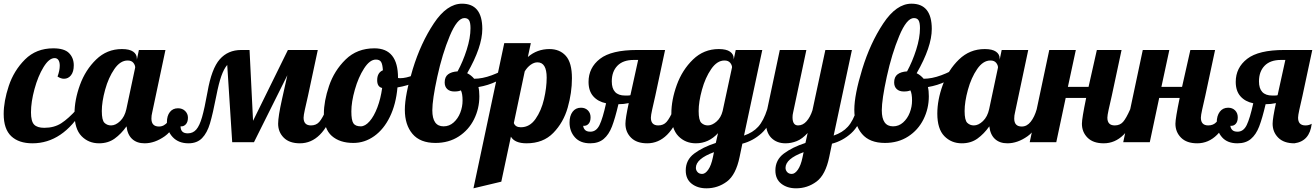

<svg xmlns="http://www.w3.org/2000/svg" viewBox="-33 -771 7135 1041"><path d="M28 -32.5C55.3 -6.8 93.7 6 143 6C252.3 6 344 -55.7 418 -179H384C353.3 -145 325.2 -119.7 299.5 -103C273.8 -86.3 243 -78 207 -78C181.7 -78 163.3 -83.8 152 -95.5C140.7 -107.2 135 -129.3 135 -162C135 -199.3 141.3 -241.3 154 -288C166.7 -334.7 183 -374.3 203 -407C223 -439.7 243 -456 263 -456C272.3 -456 279.3 -452.3 284 -445C288.7 -437.7 291 -427.7 291 -415C291 -397.7 287 -378 279 -356C291 -348 302.7 -344 314 -344C329.3 -344 342 -350.3 352 -363C362 -375.7 367 -393.7 367 -417C367 -443.7 358.5 -465.7 341.5 -483C324.5 -500.3 296 -509 256 -509C194 -509 142.8 -488.8 102.5 -448.5C62.2 -408.2 32.8 -360.3 14.5 -305C-3.8 -249.7 -13 -199 -13 -153C-13 -98.3 0.7 -58.2 28 -32.5Z M409 -33C434.3 -7 466 6 504 6C536.7 6 564.8 -2.5 588.5 -19.5C612.2 -36.5 633.7 -58.7 653 -86C656.3 -56 666.5 -33.2 683.5 -17.5C700.5 -1.8 723 6 751 6C787.7 6 824.2 -6.8 860.5 -32.5C896.8 -58.2 927.3 -107 952 -179H910C902 -151 891.2 -128.3 877.5 -111C863.8 -93.7 847.7 -85 829 -85C801.7 -85 788 -99.3 788 -128C788 -139.3 789.3 -150 792 -160L864 -500H720L709 -447V-454C709 -469.3 702.3 -481.7 689 -491C675.7 -500.3 655.3 -505 628 -505C574 -505 527.5 -486.2 488.5 -448.5C449.5 -410.8 420.2 -364.8 400.5 -310.5C380.8 -256.2 371 -204.3 371 -155C371 -99.7 383.7 -59 409 -33ZM618.5 -114.5C602.2 -98.8 585.7 -91 569 -91C555 -91 543.2 -95.7 533.5 -105C523.8 -114.3 519 -135.7 519 -169C519 -202.3 525 -240.8 537 -284.5C549 -328.2 565.7 -365.5 587 -396.5C608.3 -427.5 632.3 -443 659 -443C673 -443 683.3 -438.8 690 -430.5C696.7 -422.2 700 -413.7 700 -405L652 -179C646 -151.7 634.8 -130.2 618.5 -114.5Z M1779 -179H1737C1722.3 -145.7 1709.3 -122.7 1698 -110C1686.7 -97.3 1671.7 -91 1653 -91C1626.3 -91 1613 -105 1613 -133C1613 -141 1615.3 -155.7 1620 -177C1624.7 -198.3 1630.3 -223.3 1637 -252L1690 -500H1528L1339 -116L1320 -500H1275C1227 -500 1188.2 -483.2 1158.5 -449.5C1128.8 -415.8 1106.7 -356.7 1092 -272C1081.3 -212.7 1071.5 -167.3 1062.5 -136C1053.5 -104.7 1043 -82.2 1031 -68.5C1019 -54.8 1003.7 -48 985 -48C959 -48 946 -60.7 946 -86C956.7 -84.7 966 -88.2 974 -96.5C982 -104.8 986 -117 986 -133C986 -147 981 -159 971 -169C961 -179 948 -184 932 -184C913.3 -184 898.7 -177.2 888 -163.5C877.3 -149.8 872 -131.7 872 -109C872 -77 882.5 -49.8 903.5 -27.5C924.5 -5.2 953 6 989 6C1019.7 6 1044.2 -3.3 1062.5 -22C1080.8 -40.7 1095.2 -67.3 1105.5 -102C1115.8 -136.7 1127.3 -186.7 1140 -252C1148.7 -296.7 1157.7 -332.2 1167 -358.5C1176.3 -384.8 1187 -405 1199 -419L1226 0H1344L1525 -363L1496 -233C1482 -170.3 1475 -126 1475 -100C1475 -70 1485.2 -44.8 1505.5 -24.5C1525.8 -4.2 1555 6 1593 6C1675 6 1737 -55.7 1779 -179Z M1766 -34C1794.7 -8.7 1833.7 4 1883 4C1923.7 4 1961.3 -8.3 1996 -33C2030.7 -57.7 2059 -92.7 2081 -138C2103 -183.3 2116.7 -236.3 2122 -297C2158.7 -303 2192.5 -313.2 2223.5 -327.5C2254.5 -341.8 2279.7 -359.3 2299 -380L2290 -407C2266.7 -390.3 2240.7 -376.2 2212 -364.5C2183.3 -352.8 2158 -347 2136 -347C2130.7 -347 2127 -347.3 2125 -348V-349C2125 -455.7 2082.3 -509 1997 -509C1934.3 -509 1882.3 -488.8 1841 -448.5C1799.7 -408.2 1769.7 -360.3 1751 -305C1732.3 -249.7 1723 -199.3 1723 -154C1723 -99.3 1737.3 -59.3 1766 -34ZM1971 -113.5C1955 -95.2 1939 -86 1923 -86C1903.7 -86 1890.3 -91.5 1883 -102.5C1875.7 -113.5 1872 -135 1872 -167C1872 -201 1878.3 -240.3 1891 -285C1903.7 -329.7 1920.3 -368 1941 -400C1961.7 -432 1983 -448 2005 -448C2018.3 -448 2027.7 -443.8 2033 -435.5C2038.3 -427.2 2041.7 -412 2043 -390C2022.3 -381.3 2012 -363.3 2012 -336C2012 -312 2021 -298 2039 -294C2033.7 -255.3 2025 -220.2 2013 -188.5C2001 -156.8 1987 -131.8 1971 -113.5Z M2203.5 -45C2231.2 -12.3 2272.7 4 2328 4C2376 4 2418 -7.7 2454 -31C2490 -54.3 2517.7 -85.3 2537 -124C2556.3 -162.7 2566 -204.3 2566 -249C2566 -269.7 2564.3 -286.3 2561 -299C2596.3 -305 2628.8 -315.2 2658.5 -329.5C2688.2 -343.8 2712 -360.7 2730 -380L2721 -407C2697 -390.3 2667.8 -375.7 2633.5 -363C2599.2 -350.3 2567.3 -344 2538 -344C2526.7 -357.3 2514 -367.3 2500 -374C2554.7 -469.3 2582 -549.3 2582 -614C2582 -705.3 2545.3 -751 2472 -751C2417.3 -751 2366.3 -715.3 2319 -644C2271.7 -572.7 2233.7 -490.2 2205 -396.5C2176.3 -302.8 2162 -229.3 2162 -176C2162 -121.3 2175.8 -77.7 2203.5 -45ZM2426.5 -107C2410.8 -93 2392.7 -86 2372 -86C2331.3 -86 2311 -115 2311 -173C2311 -211.7 2320 -272.3 2338 -355C2356 -437.7 2378.5 -511.3 2405.5 -576C2432.5 -640.7 2459 -673 2485 -673C2497 -673 2505.5 -668.8 2510.5 -660.5C2515.5 -652.2 2518 -638 2518 -618C2518 -583.3 2511.2 -544.5 2497.5 -501.5C2483.8 -458.5 2467.3 -419.3 2448 -384C2426 -382.7 2408.8 -377.3 2396.5 -368C2384.2 -358.7 2378 -344 2378 -324C2378 -308.7 2382.7 -296.7 2392 -288C2401.3 -279.3 2414 -275 2430 -275C2438.7 -275 2445.7 -275.5 2451 -276.5C2456.3 -277.5 2461.3 -279 2466 -281C2472 -269 2475 -250.7 2475 -226C2475 -203.3 2470.8 -181.3 2462.5 -160C2454.2 -138.7 2442.2 -121 2426.5 -107Z M2701 -537 2534 250 2685 214 2737 -30C2751 -6 2779.3 6 2822 6C2882 6 2930.3 -12.8 2967 -50.5C3003.7 -88.2 3029.7 -133.8 3045 -187.5C3060.3 -241.2 3068 -294.3 3068 -347C3068 -403 3057 -443.3 3035 -468C3013 -492.7 2983.3 -505 2946 -505C2901.3 -505 2862.3 -490.7 2829 -462L2845 -537ZM2870.5 -126C2849.5 -96 2823 -81 2791 -81C2771 -81 2758.3 -88.7 2753 -104L2812 -384C2821.3 -399.3 2832.2 -411.3 2844.5 -420C2856.8 -428.7 2869 -433 2881 -433C2914.3 -433 2931 -405.3 2931 -350C2931 -314 2926.2 -275.2 2916.5 -233.5C2906.8 -191.8 2891.5 -156 2870.5 -126Z M3084 -26.5C3103.3 -4.8 3131 6 3167 6C3197 6 3221.3 -1.8 3240 -17.5C3258.7 -33.2 3273.7 -55.7 3285 -85C3296.3 -114.3 3308 -154.7 3320 -206C3339.3 -206 3358 -208 3376 -212C3364 -156.7 3358 -119.3 3358 -100C3358 -70 3368.2 -44.8 3388.5 -24.5C3408.8 -4.2 3438 6 3476 6C3558 6 3620 -55.7 3662 -179H3620C3605.3 -145.7 3592.3 -122.7 3581 -110C3569.7 -97.3 3554.7 -91 3536 -91C3509.3 -91 3496 -105 3496 -133C3496 -141 3498.3 -155.7 3503 -177C3507.7 -198.3 3513.3 -223.3 3520 -252L3573 -500H3421C3328.3 -500 3261.3 -484 3220 -452C3178.7 -420 3158 -378.3 3158 -327C3158 -294.3 3166.5 -268.3 3183.5 -249C3200.5 -229.7 3223.7 -217 3253 -211C3241 -156.3 3229.2 -117 3217.5 -93C3205.8 -69 3189.3 -57 3168 -57C3154.7 -57 3145 -60.2 3139 -66.5C3133 -72.8 3129.7 -80.3 3129 -89C3140.3 -87.7 3149.8 -91 3157.5 -99C3165.2 -107 3169 -119 3169 -135C3169 -150.3 3164.2 -162.8 3154.5 -172.5C3144.8 -182.2 3132.3 -187 3117 -187C3097.7 -187 3082.5 -179.7 3071.5 -165C3060.5 -150.3 3055 -131 3055 -107C3055 -75 3064.7 -48.2 3084 -26.5ZM3369 -253H3356C3308 -253 3284 -278.7 3284 -330C3284 -365.3 3294.2 -393.5 3314.5 -414.5C3334.8 -435.5 3364.3 -446 3403 -446H3427L3385 -255C3381.7 -253.7 3376.3 -253 3369 -253Z M3717 225C3738.3 241.7 3765 250 3797 250C3838.3 250 3875.3 237.8 3908 213.5C3940.7 189.2 3963.7 144.7 3977 80L3992 8C4030.7 -2 4065.3 -20.8 4096 -48.5C4126.7 -76.2 4151 -119.7 4169 -179H4127C4113.7 -137 4097.3 -105.3 4078 -84C4058.7 -62.7 4033 -46.7 4001 -36L4100 -500H3956L3945 -448V-454C3945 -469.3 3938.3 -481.7 3925 -491C3911.7 -500.3 3891.3 -505 3864 -505C3810 -505 3763.5 -486.2 3724.5 -448.5C3685.5 -410.8 3656.2 -364.8 3636.5 -310.5C3616.8 -256.2 3607 -204.3 3607 -155C3607 -99.7 3619.7 -59 3645 -33C3670.3 -7 3702 6 3740 6C3786 6 3826 -12.3 3860 -49L3848 4C3800.7 19.3 3761.7 38.5 3731 61.5C3700.3 84.5 3685 115 3685 153C3685 184.3 3695.7 208.3 3717 225ZM3852 -112C3836 -98 3820.3 -91 3805 -91C3791 -91 3779.2 -95.7 3769.5 -105C3759.8 -114.3 3755 -135.7 3755 -169C3755 -202.3 3761 -240.8 3773 -284.5C3785 -328.2 3801.7 -365.5 3823 -396.5C3844.3 -427.5 3868.3 -443 3895 -443C3909 -443 3919.3 -438.8 3926 -430.5C3932.7 -422.2 3936 -414 3936 -406L3885 -169C3879 -145 3868 -126 3852 -112ZM3807 149C3796.3 164.3 3785.3 172 3774 172C3763.3 172 3755 168.7 3749 162C3743 155.3 3740 147.7 3740 139C3740 106.3 3772.7 78 3838 54L3832 83C3826 111.7 3817.7 133.7 3807 149Z M4203 225C4224.3 241.7 4251 250 4283 250C4324.3 250 4361.3 237.8 4394 213.5C4426.7 189.2 4449.7 144.7 4463 80L4478 8C4516.7 -2 4551.3 -20.8 4582 -48.5C4612.7 -76.2 4637 -119.7 4655 -179H4613C4599.7 -137 4583.3 -105.3 4564 -84C4544.7 -62.7 4519 -46.7 4487 -36L4586 -500H4442L4372 -173C4364 -148.3 4353.3 -128.5 4340 -113.5C4326.7 -98.5 4311.3 -91 4294 -91C4274 -91 4264 -105.7 4264 -135C4264 -143.7 4265 -152 4267 -160L4339 -500H4195L4127 -179C4121.7 -152.3 4119 -130.7 4119 -114C4119 -74 4128.8 -44 4148.5 -24C4168.2 -4 4194 6 4226 6C4246.7 6 4267 2 4287 -6C4307 -14 4326.7 -28.7 4346 -50L4334 4C4286.7 19.3 4247.7 38.5 4217 61.5C4186.3 84.5 4171 115 4171 153C4171 184.3 4181.7 208.3 4203 225ZM4293 149C4282.3 164.3 4271.3 172 4260 172C4249.3 172 4241 168.7 4235 162C4229 155.3 4226 147.7 4226 139C4226 106.3 4258.7 78 4324 54L4318 83C4312 111.7 4303.7 133.7 4293 149Z M4640.5 -45C4668.2 -12.3 4709.7 4 4765 4C4813 4 4855 -7.7 4891 -31C4927 -54.3 4954.7 -85.3 4974 -124C4993.3 -162.7 5003 -204.3 5003 -249C5003 -269.7 5001.3 -286.3 4998 -299C5033.3 -305 5065.8 -315.2 5095.5 -329.5C5125.2 -343.8 5149 -360.7 5167 -380L5158 -407C5134 -390.3 5104.8 -375.7 5070.5 -363C5036.2 -350.3 5004.3 -344 4975 -344C4963.7 -357.3 4951 -367.3 4937 -374C4991.7 -469.3 5019 -549.3 5019 -614C5019 -705.3 4982.3 -751 4909 -751C4854.3 -751 4803.3 -715.3 4756 -644C4708.7 -572.7 4670.7 -490.2 4642 -396.5C4613.3 -302.8 4599 -229.3 4599 -176C4599 -121.3 4612.8 -77.7 4640.5 -45ZM4863.5 -107C4847.8 -93 4829.7 -86 4809 -86C4768.3 -86 4748 -115 4748 -173C4748 -211.7 4757 -272.3 4775 -355C4793 -437.7 4815.5 -511.3 4842.5 -576C4869.5 -640.7 4896 -673 4922 -673C4934 -673 4942.5 -668.8 4947.5 -660.5C4952.5 -652.2 4955 -638 4955 -618C4955 -583.3 4948.2 -544.5 4934.5 -501.5C4920.8 -458.5 4904.3 -419.3 4885 -384C4863 -382.7 4845.8 -377.3 4833.5 -368C4821.2 -358.7 4815 -344 4815 -324C4815 -308.7 4819.7 -296.7 4829 -288C4838.3 -279.3 4851 -275 4867 -275C4875.7 -275 4882.7 -275.5 4888 -276.5C4893.3 -277.5 4898.3 -279 4903 -281C4909 -269 4912 -250.7 4912 -226C4912 -203.3 4907.8 -181.3 4899.5 -160C4891.2 -138.7 4879.2 -121 4863.5 -107Z M5087 -33C5112.3 -7 5144 6 5182 6C5214.7 6 5242.8 -2.5 5266.5 -19.5C5290.2 -36.5 5311.7 -58.7 5331 -86C5334.3 -56 5344.5 -33.2 5361.5 -17.5C5378.5 -1.8 5401 6 5429 6C5465.7 6 5502.2 -6.8 5538.5 -32.5C5574.8 -58.2 5605.3 -107 5630 -179H5588C5580 -151 5569.2 -128.3 5555.5 -111C5541.8 -93.7 5525.7 -85 5507 -85C5479.7 -85 5466 -99.3 5466 -128C5466 -139.3 5467.3 -150 5470 -160L5542 -500H5398L5387 -447V-454C5387 -469.3 5380.3 -481.7 5367 -491C5353.7 -500.3 5333.3 -505 5306 -505C5252 -505 5205.5 -486.2 5166.5 -448.5C5127.5 -410.8 5098.2 -364.8 5078.5 -310.5C5058.8 -256.2 5049 -204.3 5049 -155C5049 -99.7 5061.7 -59 5087 -33ZM5296.5 -114.5C5280.2 -98.8 5263.7 -91 5247 -91C5233 -91 5221.2 -95.7 5211.5 -105C5201.8 -114.3 5197 -135.7 5197 -169C5197 -202.3 5203 -240.8 5215 -284.5C5227 -328.2 5243.7 -365.5 5265 -396.5C5286.3 -427.5 5310.3 -443 5337 -443C5351 -443 5361.3 -438.8 5368 -430.5C5374.7 -422.2 5378 -413.7 5378 -405L5330 -179C5324 -151.7 5312.8 -130.2 5296.5 -114.5Z M5863.5 -24.5C5883.8 -4.2 5913 6 5951 6C6033 6 6095 -55.7 6137 -179H6095C6080.3 -145.7 6067.3 -122.7 6056 -110C6044.7 -97.3 6029.7 -91 6011 -91C5984.3 -91 5971 -105 5971 -133C5971 -141 5973.3 -155.7 5978 -177C5982.7 -198.3 5988.3 -223.3 5995 -252L6048 -500H5914L5869 -300H5757L5800 -500H5656L5550 0H5694L5745 -240H5856C5840.7 -166 5833 -119.3 5833 -100C5833 -70 5843.2 -44.8 5863.5 -24.5Z M6370.5 -24.5C6390.8 -4.2 6420 6 6458 6C6540 6 6602 -55.7 6644 -179H6602C6587.3 -145.7 6574.3 -122.7 6563 -110C6551.7 -97.3 6536.7 -91 6518 -91C6491.3 -91 6478 -105 6478 -133C6478 -141 6480.3 -155.7 6485 -177C6489.7 -198.3 6495.3 -223.3 6502 -252L6555 -500H6421L6376 -300H6264L6307 -500H6163L6057 0H6201L6252 -240H6363C6347.7 -166 6340 -119.3 6340 -100C6340 -70 6350.2 -44.8 6370.5 -24.5Z M6593 -26.5C6612.3 -4.8 6640 6 6676 6C6706 6 6730.3 -1.8 6749 -17.5C6767.7 -33.2 6782.7 -55.7 6794 -85C6805.3 -114.3 6817 -154.7 6829 -206C6848.3 -206 6867 -208 6885 -212C6873 -156.7 6867 -119.3 6867 -100C6867 -70 6877.2 -44.8 6897.5 -24.5C6917.8 -4.2 6947 6 6985 6C7040.3 -1.3 7071.7 -36.7 7079 -100C7069 -94 7057.7 -91 7045 -91C7018.3 -91 7005 -105 7005 -133C7005 -141 7007.3 -155.7 7012 -177C7016.7 -198.3 7022.3 -223.3 7029 -252L7082 -500H6930C6837.3 -500 6770.3 -484 6729 -452C6687.7 -420 6667 -378.3 6667 -327C6667 -294.3 6675.5 -268.3 6692.5 -249C6709.5 -229.7 6732.7 -217 6762 -211C6750 -156.3 6738.2 -117 6726.5 -93C6714.8 -69 6698.3 -57 6677 -57C6663.7 -57 6654 -60.2 6648 -66.5C6642 -72.8 6638.7 -80.3 6638 -89C6649.3 -87.7 6658.8 -91 6666.5 -99C6674.2 -107 6678 -119 6678 -135C6678 -150.3 6673.2 -162.8 6663.5 -172.5C6653.8 -182.2 6641.3 -187 6626 -187C6606.7 -187 6591.5 -179.7 6580.5 -165C6569.5 -150.3 6564 -131 6564 -107C6564 -75 6573.7 -48.2 6593 -26.5ZM6878 -253H6865C6817 -253 6793 -278.7 6793 -330C6793 -365.3 6803.2 -393.5 6823.5 -414.5C6843.8 -435.5 6873.3 -446 6912 -446H6936L6894 -255C6890.7 -253.7 6885.3 -253 6878 -253Z"/></svg>

Font: DonutKreme
Style: Regular
Weight: 400
Designer: Impallari Type
Foundry: Impallari Type
Version: Version 2.100